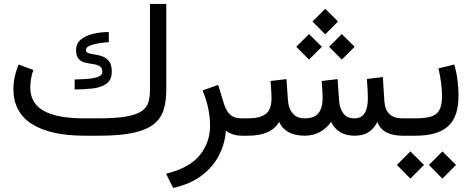

<svg xmlns="http://www.w3.org/2000/svg" viewBox="-20 -687 2389 972"><path d="M477.5 -87.9Q564 -87.9 616.2 -96.7Q668.5 -105.5 695.1 -123Q721.7 -140.6 730.5 -167.2Q739.3 -193.8 739.3 -229.5V-667H821.8V-230.5Q821.8 -172.9 807.9 -129.6Q793.9 -86.4 757.3 -57.6Q720.7 -28.8 653.8 -14.4Q586.9 0 481 0H410.2Q234.9 0 141.4 -59.3Q47.9 -118.7 47.9 -236.3Q47.9 -269 54.9 -300.3Q62 -331.5 74.2 -360.4L148.9 -332.5Q141.1 -312 137.2 -288.6Q133.3 -265.1 133.3 -243.7Q133.8 -163.1 202.1 -125.5Q270.5 -87.9 405.3 -87.9ZM357.9 -284.7Q391.1 -285.2 423.3 -287.8Q455.6 -290.5 476.8 -298.3Q498 -306.2 498 -322.3Q498 -343.8 484.6 -351.8Q471.2 -359.9 451.4 -362.5Q431.6 -365.2 411.9 -369.6Q392.1 -374 378.7 -388.2Q365.2 -402.3 365.2 -434.1Q365.2 -467.3 389.6 -487.1Q414.1 -506.8 452.1 -515.9Q490.2 -524.9 530.8 -524.9V-473.6Q507.3 -472.2 480.5 -468Q453.6 -463.9 434.3 -455.6Q415 -447.3 415 -433.6Q415 -421.9 428.2 -417.7Q441.4 -413.6 460.9 -410.9Q480.5 -408.2 500 -400.9Q519.5 -393.6 532.7 -376Q545.9 -358.4 545.9 -324.2Q545.9 -281.7 518.3 -262.7Q490.7 -243.7 447.8 -239Q404.8 -234.4 357.9 -233.9Z M1123.5 -25.4Q1119.1 38.6 1089.6 97.4Q1060.1 156.2 1002.7 200.4Q945.3 244.6 856.4 264.6L820.8 192.4Q940.4 163.1 991.9 97.9Q1043.5 32.7 1043.5 -49.8Q1043.5 -91.8 1034.4 -137Q1025.4 -182.1 1005.4 -229L1084.5 -257.3L1114.7 -158.7Q1127.4 -120.6 1147.7 -104.2Q1168 -87.9 1202.1 -87.9H1221.2V0H1207.5Q1177.2 0 1156 -7.8Q1134.8 -15.6 1123.5 -25.4Z M1562 -578.1 1626.5 -642.6 1691.4 -578.1 1626.5 -513.2ZM1646 -450.2 1710.4 -514.6 1775.4 -450.2 1710.4 -385.3ZM1480 -450.2 1544.4 -514.6 1609.4 -450.2 1544.4 -385.3ZM1774.4 -87.9Q1842.3 -87.9 1842.3 -189Q1842.3 -205.6 1841.1 -230Q1839.8 -254.4 1837.4 -287.1L1918 -296.9L1925.8 -176.3Q1931.6 -87.9 2016.1 -87.9H2030.8V0H2017.1Q1969.2 0 1936.3 -17.1Q1903.3 -34.2 1890.6 -69.8Q1872.1 -34.2 1844.5 -17.1Q1816.9 0 1774.9 0Q1690.9 0 1656.2 -69.8Q1605.5 0 1522 0Q1424.3 -1 1393.1 -69.8Q1352.5 0 1235.4 0H1201.7V-87.9H1236.3Q1295.9 -87.9 1325.2 -110.1Q1354.5 -132.3 1354.5 -189.9Q1354.5 -202.6 1353.3 -224.1Q1352.1 -245.6 1349.6 -276.9L1430.2 -286.6L1438 -176.3Q1440.9 -137.7 1461.9 -112.8Q1482.9 -87.9 1522.9 -87.9Q1571.3 -87.9 1592.3 -114.3Q1613.3 -140.6 1613.3 -189.9Q1613.3 -201.7 1612.1 -223.4Q1610.8 -245.1 1608.4 -276.9L1689 -286.6L1696.8 -176.3Q1699.2 -139.2 1717.8 -113.5Q1736.3 -87.9 1774.4 -87.9Z M2279.8 -360.4Q2291 -322.3 2296.1 -280.5Q2301.3 -238.8 2301.3 -203.1Q2301.3 -95.2 2248.3 -47.6Q2195.3 0 2084 0H2011.2V-87.9H2084Q2132.3 -87.9 2161.6 -96.7Q2190.9 -105.5 2204.3 -129.9Q2217.8 -154.3 2217.8 -201.7Q2217.8 -230.5 2212.9 -268.3Q2208 -306.2 2199.7 -340.8ZM2151.4 147.9 2219.7 79.6 2288.6 147.9 2219.7 217.3ZM1989.3 147.9 2057.6 79.6 2126.5 147.9 2057.6 217.3Z"/></svg>

Font: Vazir FD-UI
Style: Regular-FD-UI
Weight: 400
Designer: Saber Rastikerdar
Foundry: Saber Rastikerdar
Version: Version 30.1.0